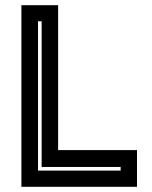

<svg xmlns="http://www.w3.org/2000/svg" viewBox="-20 -720 586 740"><path d="M62.5 0V-700H204V-141.5H508V0ZM126.5 -62.5H445V-76.5H140.5V-638H126.5Z"/></svg>

Font: Tourney Thin
Style: Regular
Weight: 100
Designer: Tyler Finck
Foundry: Etcetera Type Co
Version: Version 1.015